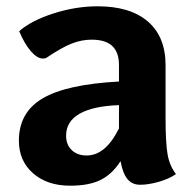

<svg xmlns="http://www.w3.org/2000/svg" viewBox="-20 -580 608 610"><path d="M539 -27Q518 -12 485 -2.5Q452 7 425 7Q400 7 385 -11Q370 -29 363 -68Q336 -26 299 -8Q262 10 203 10Q130 10 85 -29.5Q40 -69 40 -133Q40 -223 115.5 -267.5Q191 -312 358 -321V-373Q358 -414 336.5 -434Q315 -454 271 -454Q239 -454 207.5 -441.5Q176 -429 130 -398Q125 -394 116 -394Q98 -394 77.5 -418Q57 -442 41 -481Q80 -515 150.5 -537.5Q221 -560 290 -560Q394 -560 450 -511.5Q506 -463 506 -373V-207Q506 -125 512.5 -89Q519 -53 539 -27ZM358 -172V-246Q275 -243 232.5 -218.5Q190 -194 190 -149Q190 -120 208 -103Q226 -86 255 -86Q285 -86 310.5 -107Q336 -128 358 -172Z"/></svg>

Font: Krub
Style: Bold
Weight: 700
Version: Version 1.000; ttfautohint (v1.6)